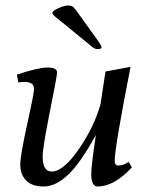

<svg xmlns="http://www.w3.org/2000/svg" viewBox="-20 -673 529 703"><path d="M337.9 9.8Q314 9.8 314 -36.1Q314 -64 331.1 -179.2Q274.9 -76.2 229.5 -33.2Q184.1 9.8 140.1 9.8Q96.2 9.8 75.2 -12.7Q54.2 -35.2 54.2 -69.3Q54.2 -103.5 79.1 -215.8Q104 -328.1 104.5 -344.7Q105 -361.3 95.2 -367.2Q85.9 -373 70.3 -373Q54.7 -373 46.9 -371.1L42 -399.9Q120.1 -425.8 154.8 -425.8Q189.5 -425.8 189 -407.2Q189 -396 162.6 -264.2Q136.2 -132.3 136.2 -99.1Q136.2 -44.9 169.9 -44.9Q211.9 -44.9 268.6 -127Q325.2 -209 348.1 -292L366.2 -411.1L458 -428.2Q399.9 -132.3 399.9 -84Q399.9 -66.9 413.1 -66.9Q431.2 -66.9 451.2 -80.1L462.9 -60.1Q397.9 9.8 337.9 9.8ZM226.6 -652.8Q239.3 -652.8 244.1 -649.9Q249 -647 250.5 -645Q252 -643.1 261.2 -631.8L342.8 -518.1Q351.6 -503.9 352.1 -501Q352.1 -493.2 338.9 -493.2Q325.7 -493.2 316.9 -502L178.2 -615.2Q172.4 -621.1 171.9 -626Q171.9 -632.8 192.9 -642.6Q213.9 -652.3 226.6 -652.8Z"/></svg>

Font: Unna-Italic
Style: Italic
Weight: 400
Italic angle: -8°
Designer: Jorge de Buen U.
Foundry: Omnibus-Type
Version: Version 2.006;PS 002.006;hotconv 1.0.70;makeotf.lib2.5.58329